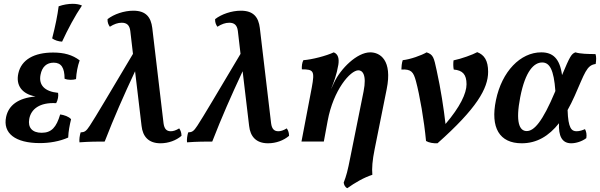

<svg xmlns="http://www.w3.org/2000/svg" viewBox="-20 -741 3140 1005"><path d="M409 -712C396 -718 379 -721 361 -721C338 -721 312 -717 287 -708C281 -661 270 -606 253 -540C267 -530 286 -524 305 -523C335 -588 373 -659 409 -712ZM76 -357C62 -294 95 -249 166 -236C75 -228 25 -190 12 -129C-6 -44 59 8 189 8C239 8 292 -1 337 -21C338 -54 345 -88 352 -117C340 -131 316 -139 295 -142C275 -75 250 -46 198 -46C149 -46 125 -73 133 -118C142 -170 188 -206 274 -201C283 -217 287 -239 284 -255C213 -262 182 -296 192 -349C200 -392 225 -413 261 -413C301 -413 318 -386 318 -329C337 -321 362 -322 378 -327C380 -361 386 -394 397 -425C359 -454 315 -466 258 -466C159 -466 92 -429 76 -357Z M918 -69C900 -58 886 -54 874 -54C853 -54 840 -65 836 -96L777 -595C770 -650 745 -685 678 -685C629 -685 577 -667 543 -641C542 -625 547 -612 555 -601C577 -615 597 -622 617 -622C642 -622 658 -611 662 -579L676 -459C555 -256 478 -125 450 -83C431 -54 423 -49 402 -48C397 -31 394 -11 396 4C450 0 495 0 528 0C579 -131 625 -235 687 -368L721 -82C727 -27 757 9 820 9C862 9 902 -6 930 -30C930 -45 926 -58 918 -69Z M1481 -69C1463 -58 1449 -54 1437 -54C1416 -54 1403 -65 1399 -96L1340 -595C1333 -650 1308 -685 1241 -685C1192 -685 1140 -667 1106 -641C1105 -625 1110 -612 1118 -601C1140 -615 1160 -622 1180 -622C1205 -622 1221 -611 1225 -579L1239 -459C1118 -256 1041 -125 1013 -83C994 -54 986 -49 965 -48C960 -31 957 -11 959 4C1013 0 1058 0 1091 0C1142 -131 1188 -235 1250 -368L1284 -82C1290 -27 1320 9 1383 9C1425 9 1465 -6 1493 -30C1493 -45 1489 -58 1481 -69Z M1918 -467C1848 -467 1763 -381 1730 -311L1714 -277V-278C1727 -310 1742 -349 1751 -402C1756 -434 1750 -458 1727 -467C1689 -449 1613 -429 1568 -426C1561 -413 1559 -395 1560 -378C1622 -378 1628 -370 1612 -283L1558 0H1675L1695 -108C1725 -271 1814 -373 1856 -373C1876 -373 1901 -352 1883 -262L1815 76C1799 158 1793 178 1779 215C1781 227 1786 239 1798 244C1837 216 1885 188 1929 174C1926 140 1929 99 1941 40L2004 -274C2035 -427 1969 -467 1918 -467Z M2478 -468C2455 -455 2394 -433 2354 -425C2352 -409 2352 -393 2355 -377C2402 -373 2422 -351 2422 -300C2422 -252 2388 -181 2312 -92C2303 -171 2287 -276 2266 -371C2251 -441 2248 -455 2213 -467C2186 -451 2127 -430 2088 -426C2083 -412 2081 -389 2081 -377C2133 -380 2144 -364 2157 -317C2177 -243 2200 -110 2210 -3C2225 6 2249 10 2270 9C2475 -173 2535 -278 2535 -365C2535 -424 2515 -454 2478 -468Z M3097 -458C3060 -458 3016 -459 2992 -467C2971 -459 2964 -448 2922 -348C2910 -436 2873 -467 2813 -467C2704 -467 2607 -367 2576 -217C2546 -73 2594 9 2711 9C2790 9 2853 -29 2906 -96C2903 -30 2921 9 2970 9C2995 9 3027 -1 3049 -18C3052 -36 3049 -53 3042 -65C3030 -60 3015 -54 2998 -54C2972 -54 2954 -69 2951 -165C2964 -188 2976 -212 2988 -239C3041 -358 3050 -400 3098 -406C3101 -425 3102 -445 3097 -458ZM2737 -55C2698 -55 2678 -103 2703 -232C2730 -371 2776 -414 2818 -414C2857 -414 2879 -376 2887 -265C2887 -264 2886 -263 2886 -262C2819 -102 2775 -55 2737 -55Z"/></svg>

Font: Vollkorn Semibold
Style: Italic
Weight: 600
Italic angle: -11°
Designer: Friedrich Althausen
Foundry: Friedrich Althausen
Version: Version 4.015;PS 004.015;hotconv 1.0.88;makeotf.lib2.5.64775